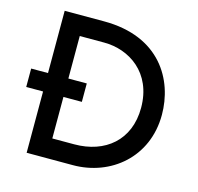

<svg xmlns="http://www.w3.org/2000/svg" viewBox="-105 -836 975 947"><g transform="rotate(15 382.0 -362.5)"><path d="M111 0H347C540 0 707 -136 707 -353C707 -530 599 -725 312 -725H111V-407H25V-313H111ZM215 -101V-313H309V-407H215V-624H340C467 -624 599 -540 599 -360C599 -194 484 -101 327 -101Z"/></g></svg>

Font: Reem Kufi
Style: Regular
Weight: 400
Designer: Khaled Hosny
Version: Version 0.007